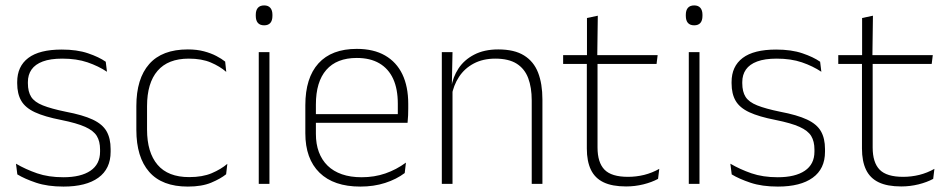

<svg xmlns="http://www.w3.org/2000/svg" viewBox="-20 -679 3502 709"><path d="M214.5 10Q156 10 113.5 -4.2Q71 -18.5 44 -35L39 -74.5Q75 -53.5 117 -39Q159 -24.5 214 -24.5Q278.5 -24.5 314 -48.5Q349.5 -72.5 349.5 -119V-127Q349.5 -157 337.5 -176.8Q325.5 -196.5 294.5 -210.5Q263.5 -224.5 206 -236Q144.5 -248 109 -264.5Q73.5 -281 58.5 -306.8Q43.5 -332.5 43.5 -371.5V-376Q43.5 -434 84.5 -465Q125.5 -496 208 -496Q264.5 -496 305 -482.2Q345.5 -468.5 370.5 -451L375 -414Q343.5 -435 303.2 -448.8Q263 -462.5 210 -462.5Q166 -462.5 138 -452Q110 -441.5 96.5 -422.2Q83 -403 83 -376V-371.5Q83 -340.5 95.2 -321.2Q107.5 -302 138.2 -289.8Q169 -277.5 222.5 -266.5Q286 -254.5 322.2 -237.5Q358.5 -220.5 373.5 -194.2Q388.5 -168 388.5 -128.5V-118.5Q388.5 -55.5 343.2 -22.8Q298 10 214.5 10Z M673.5 10Q578.5 10 531 -44.2Q483.5 -98.5 483.5 -199.5V-287.5Q483.5 -388.5 531 -442.5Q578.5 -496.5 673.5 -496.5Q707 -496.5 733.2 -489.5Q759.5 -482.5 779 -472.2Q798.5 -462 811.5 -451.5L815.5 -413.5Q792 -434 758.5 -448.2Q725 -462.5 677 -462.5Q600.5 -462.5 561.8 -417.5Q523 -372.5 523 -287V-200.5Q523 -116 561.8 -70.5Q600.5 -25 678.5 -25Q728 -25 762 -39.5Q796 -54 819.5 -74L815 -35.5Q794.5 -19 760 -4.5Q725.5 10 673.5 10Z M935.5 0V-486.5H975V0ZM955.5 -585.5Q940 -585.5 932.2 -594.5Q924.5 -603.5 924.5 -620.5V-624.5Q924.5 -641 932.2 -650Q940 -659 955.5 -659Q970.5 -659 978.2 -650Q986 -641 986 -624.5V-620.5Q986 -603 978.2 -594.2Q970.5 -585.5 955.5 -585.5Z M1310.5 10Q1212.5 10 1160 -41.2Q1107.5 -92.5 1107.5 -187V-290.5Q1107.5 -391.5 1156 -445Q1204.5 -498.5 1297.5 -498.5Q1359.5 -498.5 1401.8 -474.2Q1444 -450 1465.8 -404.8Q1487.5 -359.5 1487.5 -295.5V-278Q1487.5 -265.5 1487 -252.8Q1486.5 -240 1485 -225.5H1448.5Q1449 -245.5 1449 -263.2Q1449 -281 1449 -296Q1449 -350.5 1431.8 -388Q1414.5 -425.5 1380.8 -445.2Q1347 -465 1297.5 -465Q1223.5 -465 1185 -421Q1146.5 -377 1146.5 -293V-245V-239V-184.5Q1146.5 -147 1157.5 -117.5Q1168.5 -88 1189.8 -67.2Q1211 -46.5 1242.5 -35.5Q1274 -24.5 1315.5 -24.5Q1362.5 -24.5 1403 -38.5Q1443.5 -52.5 1479 -78.5L1474.5 -40Q1444 -17 1402.2 -3.5Q1360.5 10 1310.5 10ZM1127.5 -225.5V-257.5H1475V-225.5Z M1943.5 0V-308Q1943.5 -356 1930.5 -390.5Q1917.5 -425 1888 -443.8Q1858.5 -462.5 1809 -462.5Q1763.5 -462.5 1729.5 -444.5Q1695.5 -426.5 1675 -395.2Q1654.5 -364 1647.5 -324L1636.5 -356H1646.5Q1652 -394 1673 -426Q1694 -458 1731 -477.2Q1768 -496.5 1820 -496.5Q1879.5 -496.5 1915.2 -474.2Q1951 -452 1967 -410.8Q1983 -369.5 1983 -311.5V0ZM1611.5 0V-486.5H1651L1648.5 -362.5L1651 -361V0Z M2292 9.5Q2240.5 9.5 2208.8 -5.8Q2177 -21 2162 -52.2Q2147 -83.5 2147 -130.5V-459H2186.5V-134.5Q2186.5 -79 2212.2 -52.5Q2238 -26 2299 -26Q2329.5 -26 2358.8 -33.2Q2388 -40.5 2414.5 -55.5L2410 -18.5Q2387 -6 2355.8 1.8Q2324.5 9.5 2292 9.5ZM2059.5 -443V-475.5H2408.5L2404.5 -443ZM2147.5 -469.5V-612.5L2187.5 -621L2185.5 -469.5Z M2523.5 0V-486.5H2563V0ZM2543.5 -585.5Q2528 -585.5 2520.2 -594.5Q2512.5 -603.5 2512.5 -620.5V-624.5Q2512.5 -641 2520.2 -650Q2528 -659 2543.5 -659Q2558.5 -659 2566.2 -650Q2574 -641 2574 -624.5V-620.5Q2574 -603 2566.2 -594.2Q2558.5 -585.5 2543.5 -585.5Z M2852.5 10Q2794 10 2751.5 -4.2Q2709 -18.5 2682 -35L2677 -74.5Q2713 -53.5 2755 -39Q2797 -24.5 2852 -24.5Q2916.5 -24.5 2952 -48.5Q2987.5 -72.5 2987.5 -119V-127Q2987.5 -157 2975.5 -176.8Q2963.5 -196.5 2932.5 -210.5Q2901.5 -224.5 2844 -236Q2782.5 -248 2747 -264.5Q2711.5 -281 2696.5 -306.8Q2681.5 -332.5 2681.5 -371.5V-376Q2681.5 -434 2722.5 -465Q2763.5 -496 2846 -496Q2902.5 -496 2943 -482.2Q2983.5 -468.5 3008.5 -451L3013 -414Q2981.5 -435 2941.2 -448.8Q2901 -462.5 2848 -462.5Q2804 -462.5 2776 -452Q2748 -441.5 2734.5 -422.2Q2721 -403 2721 -376V-371.5Q2721 -340.5 2733.2 -321.2Q2745.5 -302 2776.2 -289.8Q2807 -277.5 2860.5 -266.5Q2924 -254.5 2960.2 -237.5Q2996.5 -220.5 3011.5 -194.2Q3026.5 -168 3026.5 -128.5V-118.5Q3026.5 -55.5 2981.2 -22.8Q2936 10 2852.5 10Z M3308 9.5Q3256.5 9.5 3224.8 -5.8Q3193 -21 3178 -52.2Q3163 -83.5 3163 -130.5V-459H3202.5V-134.5Q3202.5 -79 3228.2 -52.5Q3254 -26 3315 -26Q3345.5 -26 3374.8 -33.2Q3404 -40.5 3430.5 -55.5L3426 -18.5Q3403 -6 3371.8 1.8Q3340.5 9.5 3308 9.5ZM3075.5 -443V-475.5H3424.5L3420.5 -443ZM3163.5 -469.5V-612.5L3203.5 -621L3201.5 -469.5Z"/></svg>

Font: Anek Bangla ExtraLight
Style: Regular
Weight: 250
Designer: Sulekha Rajkumar (Bangla), Yesha Goshar (Latin)
Foundry: Ek Type
Version: Version 1.003